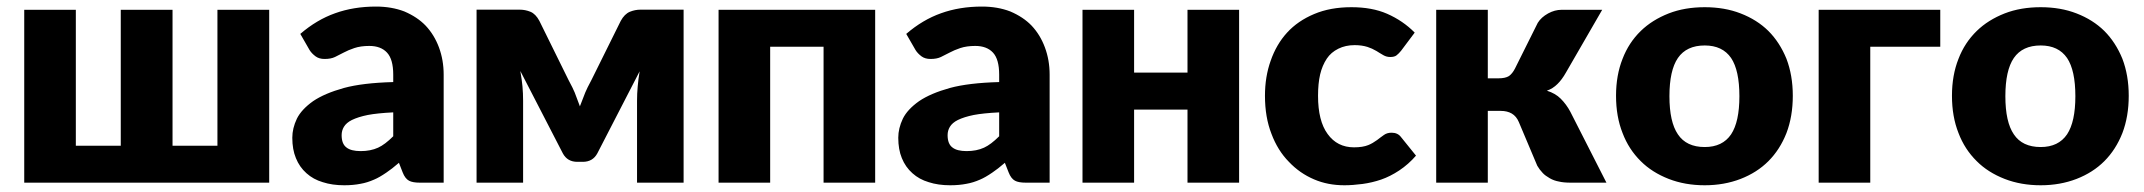

<svg xmlns="http://www.w3.org/2000/svg" viewBox="-20 -548 6431 576"><path d="M632.3 -518.6H787.6V0H52.7V-518.6H207.5V-110.8H342.3V-518.6H497.6V-110.8H632.3Z M1159.7 -139.2V-210.9Q1111.8 -208.5 1083.5 -203.1Q1054.7 -197.3 1035.6 -188Q1019 -179.7 1011.7 -167.5Q1004.9 -156.2 1004.9 -142.6Q1004.9 -116.2 1019.5 -105.5Q1033.2 -94.7 1062 -94.7Q1091.8 -94.7 1114.3 -105Q1134.8 -114.3 1159.7 -139.2ZM908.7 -397.9 880.9 -446.3Q930.2 -488.8 985.4 -508.3Q1041 -528.3 1107.9 -528.3Q1154.8 -528.3 1192.9 -513.7Q1231.9 -497.1 1256.8 -471.2Q1282.7 -443.8 1296.9 -405.8Q1311 -367.7 1311 -324.2V0H1239.7Q1217.8 0 1207 -5.9Q1195.3 -12.2 1188 -30.8L1176.8 -59.6Q1155.3 -41 1139.2 -30.3Q1117.7 -15.6 1102.5 -9.3Q1081.5 0 1061.5 3.4Q1039.6 7.8 1012.7 7.8Q976.6 7.8 948.2 -1.5Q919.9 -9.8 899.4 -28.3Q878.4 -46.9 867.7 -73.7Q856.9 -99.6 856.9 -134.8Q856.9 -163.1 870.6 -191.9Q884.3 -219.7 919.4 -244.6Q954.1 -268.1 1012.2 -284.2Q1067.9 -299.3 1159.7 -301.8V-324.2Q1159.7 -370.1 1141.1 -390.1Q1122.6 -410.2 1087.9 -410.2Q1062 -410.2 1043 -403.8Q1024.4 -397.5 1011.7 -390.6Q993.2 -380.9 984.9 -377Q972.7 -371.1 953.6 -371.1Q937.5 -371.1 926.8 -378.9Q915 -387.7 908.7 -397.9Z M1900.9 -519H2030.8V0H1891.1V-245.6Q1891.1 -267.1 1893.1 -288.6Q1895 -311 1898.9 -334L1772 -87.9Q1758.3 -62.5 1728.5 -62.5H1711.9Q1682.1 -62.5 1668.5 -87.9L1541 -335Q1545.9 -306.2 1547.4 -289.1Q1549.3 -267.6 1549.3 -245.6V0H1409.7V-519H1539.6Q1555.7 -519 1571.3 -512.7Q1586.9 -506.3 1598.1 -485.4L1685.5 -308.1Q1699.2 -282.7 1704.1 -270.5Q1714.8 -243.2 1719.7 -229Q1721.2 -232.9 1735.8 -270.5Q1740.7 -282.7 1754.4 -308.1L1842.3 -485.4Q1853.5 -505.9 1869.6 -512.7Q1885.3 -519 1900.9 -519Z M2605.5 -518.6V0H2450.7V-407.7H2290.5V0H2135.7V-518.6Z M2977.5 -139.2V-210.9Q2929.7 -208.5 2901.4 -203.1Q2872.6 -197.3 2853.5 -188Q2836.9 -179.7 2829.6 -167.5Q2822.8 -156.2 2822.8 -142.6Q2822.8 -116.2 2837.4 -105.5Q2851.1 -94.7 2879.9 -94.7Q2909.7 -94.7 2932.1 -105Q2952.6 -114.3 2977.5 -139.2ZM2726.6 -397.9 2698.7 -446.3Q2748 -488.8 2803.2 -508.3Q2858.9 -528.3 2925.8 -528.3Q2972.7 -528.3 3010.7 -513.7Q3049.8 -497.1 3074.7 -471.2Q3100.6 -443.8 3114.7 -405.8Q3128.9 -367.7 3128.9 -324.2V0H3057.6Q3035.6 0 3024.9 -5.9Q3013.2 -12.2 3005.9 -30.8L2994.6 -59.6Q2973.1 -41 2957 -30.3Q2935.5 -15.6 2920.4 -9.3Q2899.4 0 2879.4 3.4Q2857.4 7.8 2830.6 7.8Q2794.4 7.8 2766.1 -1.5Q2737.8 -9.8 2717.3 -28.3Q2696.3 -46.9 2685.5 -73.7Q2674.8 -99.6 2674.8 -134.8Q2674.8 -163.1 2688.5 -191.9Q2702.1 -219.7 2737.3 -244.6Q2772 -268.1 2830.1 -284.2Q2885.7 -299.3 2977.5 -301.8V-324.2Q2977.5 -370.1 2959 -390.1Q2940.4 -410.2 2905.8 -410.2Q2879.9 -410.2 2860.8 -403.8Q2842.3 -397.5 2829.6 -390.6Q2811 -380.9 2802.7 -377Q2790.5 -371.1 2771.5 -371.1Q2755.4 -371.1 2744.6 -378.9Q2732.9 -387.7 2726.6 -397.9Z M3542.5 -518.6H3697.3V0H3542.5V-219.2H3382.3V0H3227.5V-518.6H3382.3V-330.1H3542.5Z M4224.1 -450.2 4183.1 -395.5Q4176.3 -387.2 4169.4 -381.8Q4163.1 -377 4150.9 -377Q4139.6 -377 4130.4 -382.3Q4126.5 -384.3 4118.7 -389.2Q4110.8 -394 4109.4 -395Q4096.2 -402.8 4082.5 -407.2Q4065.4 -412.6 4043.9 -412.6Q4016.6 -412.6 3995.1 -401.9Q3973.1 -391.1 3960.4 -372.1Q3946.8 -351.6 3940.4 -324.7Q3934.1 -297.4 3934.1 -260.7Q3934.1 -185.1 3962.9 -146Q3991.7 -106 4042 -106Q4068.4 -106 4085 -112.8Q4098.1 -118.2 4111.3 -127.9Q4113.3 -129.4 4120.6 -135Q4127.9 -140.6 4131.8 -143.1Q4141.1 -149.9 4154.8 -149.9Q4173.3 -149.9 4183.1 -136.7L4228 -81.1Q4205.6 -55.2 4177.7 -36.6Q4150.4 -18.6 4123.5 -9.3Q4096.2 0 4067.4 3.9Q4037.6 7.8 4013.2 7.8Q3963.4 7.8 3922.4 -9.8Q3878.9 -28.3 3846.7 -62.5Q3813 -96.7 3794.4 -146.5Q3774.9 -196.3 3774.9 -260.7Q3774.9 -317.9 3792 -365.7Q3809.1 -415 3841.3 -450.2Q3873.5 -485.4 3922.4 -505.9Q3970.7 -526.4 4034.2 -526.4Q4096.2 -526.4 4141.1 -506.8Q4189 -485.8 4224.1 -450.2Z M4524.9 -342.3 4593.3 -479.5Q4603.5 -496.1 4624.5 -507.8Q4644.5 -518.6 4664.6 -518.6H4786.6L4677.7 -330.1Q4665.5 -308.6 4652.3 -295.9Q4638.7 -282.2 4620.6 -275.9Q4646 -268.1 4662.1 -252Q4679.2 -234.9 4690.9 -212.9L4799.3 0H4692.4Q4670.4 0 4656.7 -3.4Q4642.1 -5.9 4629.4 -13.2Q4615.7 -21 4608.4 -28.8Q4598.1 -39.6 4591.8 -50.8L4536.6 -181.6Q4529.3 -199.2 4515.1 -207.5Q4501.5 -215.3 4482.4 -215.3H4443.4V0H4288.6V-518.6H4443.4V-313H4475.1Q4496.1 -313 4506.8 -319.8Q4517.1 -327.1 4524.9 -342.3Z M5094.2 -526.4Q5153.8 -526.4 5201.7 -507.8Q5251 -488.8 5285.2 -455.1Q5319.3 -420.9 5339.4 -371.6Q5358.4 -321.8 5358.4 -260.7Q5358.4 -198.7 5339.4 -148.9Q5319.8 -99.1 5285.2 -64.5Q5251 -30.3 5201.7 -11.2Q5152.3 7.8 5094.2 7.8Q5035.2 7.8 4986.3 -11.2Q4936 -30.8 4902.3 -64.5Q4866.2 -100.1 4847.7 -148.9Q4828.1 -198.2 4828.1 -260.7Q4828.1 -322.3 4847.7 -371.6Q4866.2 -419.9 4902.3 -455.1Q4936.5 -488.3 4986.3 -507.8Q5034.2 -526.4 5094.2 -526.4ZM5094.2 -106.9Q5147.5 -106.9 5173.3 -145Q5198.2 -182.6 5198.2 -259.3Q5198.2 -336.9 5173.3 -374Q5147.5 -411.6 5094.2 -411.6Q5039.6 -411.6 5013.7 -374Q4988.3 -336.9 4988.3 -259.3Q4988.3 -182.1 5013.7 -145Q5039.1 -106.9 5094.2 -106.9Z M5800.8 -518.6V-407.7H5590.8V0H5436V-518.6Z M6102.1 -526.4Q6161.6 -526.4 6209.5 -507.8Q6258.8 -488.8 6293 -455.1Q6327.1 -420.9 6347.2 -371.6Q6366.2 -321.8 6366.2 -260.7Q6366.2 -198.7 6347.2 -148.9Q6327.6 -99.1 6293 -64.5Q6258.8 -30.3 6209.5 -11.2Q6160.2 7.8 6102.1 7.8Q6043 7.8 5994.1 -11.2Q5943.8 -30.8 5910.2 -64.5Q5874 -100.1 5855.5 -148.9Q5835.9 -198.2 5835.9 -260.7Q5835.9 -322.3 5855.5 -371.6Q5874 -419.9 5910.2 -455.1Q5944.3 -488.3 5994.1 -507.8Q6042 -526.4 6102.1 -526.4ZM6102.1 -106.9Q6155.3 -106.9 6181.2 -145Q6206.1 -182.6 6206.1 -259.3Q6206.1 -336.9 6181.2 -374Q6155.3 -411.6 6102.1 -411.6Q6047.4 -411.6 6021.5 -374Q5996.1 -336.9 5996.1 -259.3Q5996.1 -182.1 6021.5 -145Q6046.9 -106.9 6102.1 -106.9Z"/></svg>

Font: Lato-ExtraBold
Style: Regular
Weight: 500
Designer: Lukasz Dziedzic with Adam Twardoch and Botio Nikoltchev
Foundry: tyPoland Lukasz Dziedzic
Version: ""